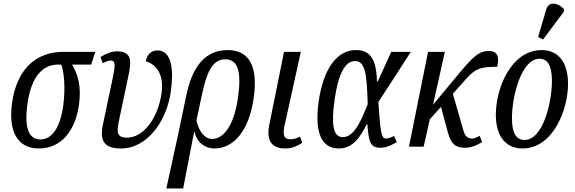

<svg xmlns="http://www.w3.org/2000/svg" viewBox="-20 -829 3249 1085"><path d="M199 10C330 10 406 -95 426 -235C441 -341 420 -410 387 -464H495L519 -536H339C186 -536 75 -442 48 -246C26 -89 78 10 199 10ZM208 -41C136 -41 118 -119 135 -242C159 -411 231 -464 308 -464H326C340 -432 352 -335 337 -230C320 -108 274 -41 208 -41Z M663 10C816 10 923 -150 945 -310C962 -431 953 -544 869 -544C835 -544 810 -521 804 -482C856 -469 909 -415 893 -303C873 -162 792 -51 697 -51C634 -51 641 -92 653 -151L703 -388C719 -464 737 -539 642 -539C612 -539 581 -527 548 -507L561 -472C579 -481 593 -487 605 -487C634 -487 631 -457 618 -393L562 -127C542 -34 568 10 663 10Z M1033 -291 986 -66 920 236H1015L1077 -84H1079C1095 -16 1146 10 1192 10C1295 10 1387 -82 1414 -278C1439 -455 1387 -546 1267 -546C1138 -546 1067 -452 1033 -291ZM1180 -44C1137 -44 1106 -82 1090 -148L1121 -293C1146 -412 1178 -494 1252 -494C1327 -494 1345 -420 1325 -278C1301 -108 1237 -44 1180 -44Z M1593 10C1630 10 1658 -3 1688 -22L1675 -57C1657 -48 1642 -42 1621 -42C1591 -42 1574 -57 1588 -119L1680 -536H1585L1502 -125C1483 -30 1518 10 1593 10Z M1895 10C1974 10 2016 -54 2052 -126H2056C2064 -31 2070 6 2130 6C2166 6 2200 -13 2222 -26L2207 -61C2193 -53 2173 -46 2162 -46C2134 -46 2130 -82 2118 -252L2302 -536H2191L2115 -369H2110C2108 -511 2059 -546 1991 -546C1890 -546 1809 -450 1781 -257C1754 -65 1805 10 1895 10ZM1918 -54C1862 -54 1851 -124 1871 -266C1891 -410 1930 -484 1986 -484C2045 -484 2053 -410 2058 -240C2033 -182 1991 -54 1918 -54Z M2291 0H2374L2409 -155L2472 -225L2510 -84C2528 -17 2552 6 2608 6C2647 6 2677 -10 2704 -26L2691 -61C2670 -51 2661 -46 2646 -46C2628 -46 2610 -56 2601 -84L2539 -299L2614 -383C2669 -443 2691 -450 2790 -452C2801 -504 2796 -541 2740 -541C2688 -541 2652 -507 2580 -421L2427 -237L2494 -536H2399Z M3049 -606 3167 -764 3168 -776C3139 -810 3083 -828 3067 -776L3021 -620ZM2932 10C3107 10 3190 -211 3190 -355C3190 -490 3124 -546 3042 -546C2869 -546 2782 -332 2782 -181C2782 -53 2843 10 2932 10ZM2944 -38C2901 -38 2873 -72 2873 -161C2873 -282 2925 -497 3029 -497C3072 -497 3099 -462 3099 -372C3099 -253 3050 -38 2944 -38Z"/></svg>

Font: Noto Serif ExtraCondensed
Style: Italic
Weight: 400
Width: 2
Italic angle: -12°
Designer: Monotype Design Team
Foundry: Monotype Imaging Inc.
Version: Version 2.014